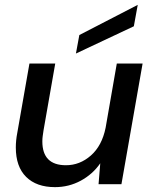

<svg xmlns="http://www.w3.org/2000/svg" viewBox="-20 -757 631 789"><path d="M206 12Q130 12 87.5 -30Q45 -72 45 -151Q45 -180 51 -211L101 -496H207L159 -222Q157 -209 155.5 -198Q154 -187 154 -176Q154 -78 251 -78Q308 -78 353.5 -118Q399 -158 414 -232L460 -496H566L479 0H385L392 -86Q361 -41 312 -14.5Q263 12 206 12ZM292 -537 306 -613 546 -737 530 -649Z"/></svg>

Font: Ultramarine Medium
Style: Italic
Weight: 500
Italic angle: -10°
Designer: Colophon Foundry, Jonny Pinhorn
Foundry: Colophon Foundry
Version: Version 1.200; ttfautohint (v1.8.3)